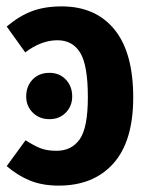

<svg xmlns="http://www.w3.org/2000/svg" viewBox="-20 -566 467 601"><path d="M397 -261Q397 -124 335 -54.5Q273 15 164 15Q113 15 74.5 -0.5Q36 -16 1 -46L60 -127Q88 -109 108 -101.5Q128 -94 157 -94Q204 -94 229.5 -130Q255 -166 255 -262Q255 -362 231 -401Q207 -440 160 -440Q109 -440 59 -402L1 -483Q40 -516 80 -531Q120 -546 173 -546Q279 -546 338 -474Q397 -402 397 -261ZM206 -264Q206 -234 186 -213.5Q166 -193 135 -193Q103 -193 82.5 -213.5Q62 -234 62 -264Q62 -296 82 -317Q102 -338 135 -338Q166 -338 186 -317Q206 -296 206 -264Z"/></svg>

Font: Fira Sans Extra Condensed SemiBold
Style: Regular
Weight: 600
Width: 1
Designer: Carrois Corporate & Edenspiekermann AG
Foundry: Carrois Corporate GbR & Edenspiekermann AG
Version: Version 4.203